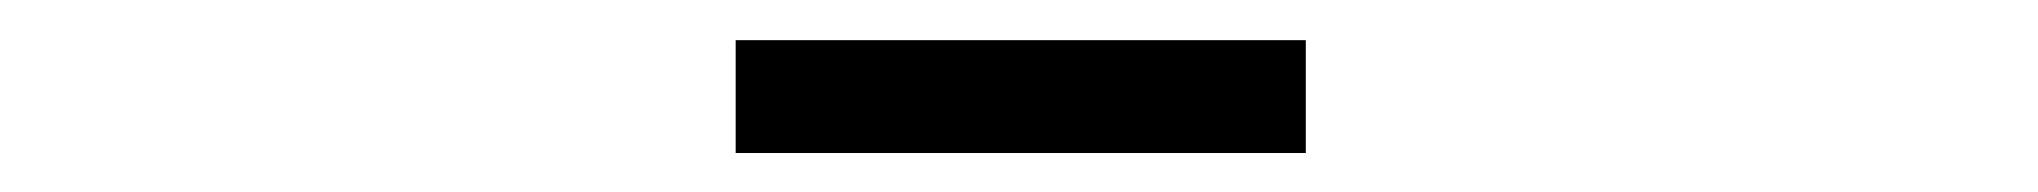

<svg xmlns="http://www.w3.org/2000/svg" viewBox="-20 -749 1040 98"><path d="M355.5 -670.9V-728.5H646.5V-670.9Z"/></svg>

Font: GenEi Gothic M SemiLight
Style: Regular
Weight: 350
Designer: o_tamon (Modified); [Source Han Sans]
Ryoko NISHIZUKA  (kana & ideographs); Paul D. Hunt (Latin, Greek & Cyrillic); Wenl
Version: Version 1.1a;Original Version 1.004